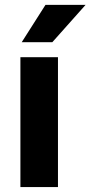

<svg xmlns="http://www.w3.org/2000/svg" viewBox="-20 -761 368 781"><path d="M63 -528.3V0H215.8V-528.3ZM192.9 -589.4 328.1 -741.2H165L68.4 -589.4Z"/></svg>

Font: Vazirmatn ExtraBold
Style: Regular
Weight: 800
Designer: Saber Rastikerdar
Foundry: Saber Rastikerdar
Version: Version 33.003